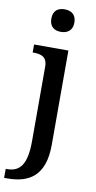

<svg xmlns="http://www.w3.org/2000/svg" viewBox="-123 -807 545 1091"><g transform="rotate(10 150.0 -261.5)"><path d="M158 -633C194 -633 225 -651 225 -698C225 -746 194 -763 158 -763C121 -763 92 -746 92 -698C92 -651 121 -633 158 -633ZM-15 240H3C129 240 219 187 219 8V-536H21V-490H24C68 -490 105 -481 105 -423V6C105 145 65 188 -8 188H-15Z"/></g></svg>

Font: Noto Naskh Arabic UI Medium
Style: Regular
Weight: 500
Designer: Monotype Design Team, David Williams, Mohamad Dakak and Nizar Qandah
Foundry: Monotype Imaging Inc.
Version: Version 2.014